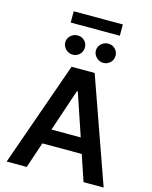

<svg xmlns="http://www.w3.org/2000/svg" viewBox="-150 -1157 993 1253"><g transform="rotate(15 346.5 -530.5)"><path d="M19.5 0 268.6 -707H424.8L674.8 0H539.1L480 -174.8H213.9L155.3 0ZM445.8 -277.3 349.6 -562.5H343.8L248 -277.3ZM187.5 -850.6Q187.5 -868.2 196.8 -883.1Q206.1 -897.9 221.4 -906.5Q236.8 -915 254.9 -915Q282.7 -915 301.5 -896.5Q320.3 -877.9 320.3 -850.6Q320.3 -833 311.8 -818.1Q303.2 -803.2 288.1 -794.2Q272.9 -785.2 254.9 -785.2Q237.3 -785.2 221.7 -794.2Q206.1 -803.2 196.8 -818.4Q187.5 -833.5 187.5 -850.6ZM394.5 -850.6Q394.5 -868.2 403.8 -883.1Q413.1 -897.9 428.5 -906.5Q443.8 -915 461.9 -915Q489.7 -915 508.5 -896.5Q527.3 -877.9 527.3 -850.6Q527.3 -833 518.8 -818.1Q510.3 -803.2 495.1 -794.2Q480 -785.2 461.9 -785.2Q444.3 -785.2 428.7 -794.2Q413.1 -803.2 403.8 -818.4Q394.5 -833.5 394.5 -850.6ZM520.5 -984.4H188.5V-1060.5H520.5Z"/></g></svg>

Font: Pretendard Std SemiBold
Style: Regular
Weight: 600
Designer: Base glyphs from Inter by Rasmus Andersson; Hangeul glyphs from Noto Sans CJK(Source Han Sans) by Jang Soo-young and Kan
Foundry: Kil Hyung-jin
Version: Version 1.309